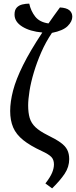

<svg xmlns="http://www.w3.org/2000/svg" viewBox="-20 -824 418 1057"><path d="M267 213 230 186Q257 151 267 126.5Q277 102 277 81Q277 55 262.5 40Q248 25 211 8Q146 -22 107.5 -53Q69 -84 52.5 -122.5Q36 -161 36 -213Q36 -264 52 -325.5Q68 -387 107 -465.5Q146 -544 213 -645Q145 -651 102.5 -677.5Q60 -704 60 -744Q60 -769 72 -782Q84 -795 103 -799.5Q122 -804 141 -804Q150 -763 174 -732.5Q198 -702 247 -695Q276 -737 310 -783Q346 -781 362 -767.5Q378 -754 378 -732Q378 -706 352.5 -680.5Q327 -655 266 -643Q232 -593 207.5 -537Q183 -481 166.5 -426Q150 -371 142.5 -323.5Q135 -276 135 -244Q135 -203 143.5 -174.5Q152 -146 175 -124Q198 -102 242 -80Q287 -58 313 -39.5Q339 -21 350 0.5Q361 22 361 52Q361 95 336 132.5Q311 170 267 213Z"/></svg>

Font: Noto Serif ExtraCondensed Medium
Style: Regular
Weight: 500
Width: 2
Designer: Monotype Design Team
Foundry: Monotype Imaging Inc.
Version: Version 2.015